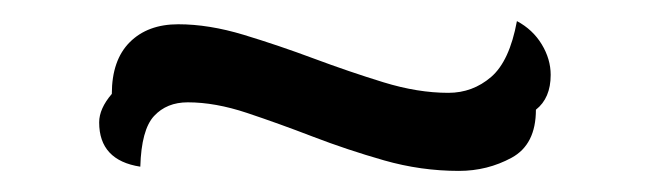

<svg xmlns="http://www.w3.org/2000/svg" viewBox="-20 -323 616 182"><path d="M113 -165Q74 -171 74 -207Q74 -220 86 -234Q86 -266 103 -283Q120 -300 149 -300Q178 -300 211 -290Q244 -280 277.5 -267.5Q311 -255 343.5 -245Q376 -235 405 -235Q428 -235 445.5 -250Q463 -265 470 -303Q485 -295 493.5 -281Q502 -267 502 -252Q502 -230 488 -219Q488 -186 465 -173.5Q442 -161 415 -161Q379 -161 344 -171Q309 -181 276.5 -193.5Q244 -206 214 -216Q184 -226 158 -226Q138 -226 126 -213Q114 -200 113 -165Z"/></svg>

Font: Milonga
Style: Regular
Weight: 400
Designer: Pablo Impallari, Brenda Gallo, Rodrigo Fuenzalida
Foundry: Pablo Impallari, Brenda Gallo, Rodrigo Fuenzalida
Version: Version 1.000; ttfautohint (v0.93) -l 8 -r 50 -G 200 -x 14 -